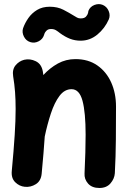

<svg xmlns="http://www.w3.org/2000/svg" viewBox="-20 -854 629 947"><path d="M38.1 -10.7Q47.9 -115.2 52.5 -188.2Q57.1 -261.2 57.1 -315.9Q57.1 -362.3 54.2 -400.6Q51.3 -439 44.9 -477.5Q39.6 -511.2 56.9 -532Q74.2 -552.7 99.1 -559.1Q127.9 -565.9 156.5 -552Q185.1 -538.1 191.4 -500.5Q192.9 -492.2 193.8 -483.9Q226.1 -519 265.6 -540.8Q305.2 -562.5 352.1 -562.5Q415.5 -562.5 460.2 -531.2Q504.9 -500 528.6 -447Q552.2 -394 552.2 -328.1Q552.2 -249.5 551.5 -165.8Q550.8 -82 546.4 0.5Q544.4 27.8 524.9 50.5Q505.4 73.2 470.2 73.2Q433.6 73.2 414.3 51.3Q395 29.3 397 1Q399.4 -53.2 400.9 -100.6Q402.3 -147.9 402.3 -189.9Q402.3 -299.3 387 -356.7Q371.6 -414.1 333 -414.1Q298.3 -414.1 273.4 -380.9Q248.5 -347.7 231 -294.4Q213.4 -241.2 200.7 -180.7Q198.2 -141.1 194.3 -95.7Q190.4 -50.3 185.5 2.9Q182.1 38.6 156.7 54.4Q131.3 70.3 102.5 67.4Q75.7 64.9 55.2 44.9Q34.7 24.9 38.1 -10.7ZM128.9 -646.5Q107.9 -653.3 97.7 -674.1Q87.4 -694.8 93.8 -714.8Q103 -740.7 119.9 -764.9Q136.7 -789.1 162.8 -804.9Q189 -820.8 225.6 -820.8Q263.7 -820.8 292.5 -805.9Q321.3 -791 343.8 -776.9Q353 -771.5 360.1 -767.3Q367.2 -763.2 377.9 -763.2Q396 -763.2 404.1 -772Q412.1 -780.8 414.3 -790Q416.5 -799.3 416 -800.3Q424.3 -821.3 446 -829.6Q467.8 -837.9 487.3 -829.6Q507.3 -820.8 516.1 -799.6Q524.9 -778.3 516.6 -758.3Q496.6 -713.4 460 -683.3Q423.3 -653.3 377.9 -653.3Q349.6 -653.3 325.2 -662.8Q300.8 -672.4 276.9 -689.9Q266.1 -698.7 256.1 -704.8Q246.1 -710.9 231.9 -710.9Q217.8 -710.9 210 -703.4Q202.1 -695.8 199.5 -688.5Q196.8 -681.2 197.3 -681.6Q190.9 -660.6 170.2 -650.1Q149.4 -639.6 128.9 -646.5Z"/></svg>

Font: Mikhak-DS1-FD ExtraBold
Style: Regular
Weight: 800
Designer: Amin Abedi
Version: Version 3.2